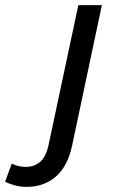

<svg xmlns="http://www.w3.org/2000/svg" viewBox="-170 -535 456 750"><path d="M-150 175 -124 104Q-113 110 -98.5 113.5Q-84 117 -70 117Q-37 117 -13.5 97.5Q10 78 20 30L136 -515H228L112 32Q95 114 48.5 154.5Q2 195 -66 195Q-91 195 -112.5 189Q-134 183 -150 175Z"/></svg>

Font: Radio Canada
Style: Italic
Weight: 400
Italic angle: -12°
Designer: Charles Daoud, Etienne Aubert Bonn, Alexandre Saumier Demers, Jacques Le Bailly
Foundry: Radio-Canada
Version: Version 2.104;gftools[0.9.28.dev5+ged2979d]